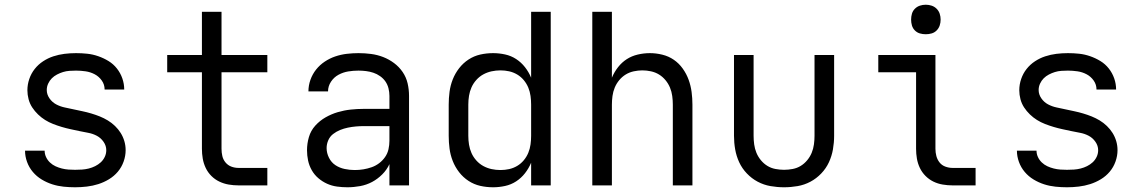

<svg xmlns="http://www.w3.org/2000/svg" viewBox="-20 -785 4840 813"><path d="M298 8Q274 8 249.5 5.5Q225 3 201.5 -4.5Q178 -12 156.5 -25Q135 -38 119 -57Q103 -76 94.5 -99.5Q86 -123 86 -147H169Q169 -133 175 -120Q181 -107 191.5 -97Q202 -87 215 -81Q228 -75 242 -71.5Q256 -68 270 -67Q284 -66 298 -66Q313 -66 327.5 -67Q342 -68 356 -71.5Q370 -75 383 -81.5Q396 -88 406.5 -97.5Q417 -107 423.5 -120.5Q430 -134 430 -149Q430 -168 418.5 -184.5Q407 -201 390 -210Q373 -219 354 -222.5Q335 -226 316 -230Q297 -234 278.5 -238Q260 -242 241.5 -247.5Q223 -253 205 -260Q187 -267 171 -277Q155 -287 141 -300.5Q127 -314 116.5 -330Q106 -346 101 -365Q96 -384 96 -403Q96 -427 104 -450.5Q112 -474 127 -493Q142 -512 162.5 -525.5Q183 -539 206 -546.5Q229 -554 253 -557Q277 -560 302 -560Q326 -560 349.5 -557.5Q373 -555 396 -547Q419 -539 439.5 -526.5Q460 -514 475 -495Q490 -476 498 -453Q506 -430 506 -406H423Q423 -427 411 -444Q399 -461 381 -470.5Q363 -480 342.5 -483Q322 -486 302 -486Q288 -486 274 -485Q260 -484 247 -480Q234 -476 221.5 -469.5Q209 -463 199.5 -453.5Q190 -444 184 -431Q178 -418 178 -404Q178 -385 189.5 -368.5Q201 -352 218 -343Q235 -334 254 -330Q273 -326 291.5 -322Q310 -318 329 -314Q348 -310 366.5 -304.5Q385 -299 402.5 -292Q420 -285 436.5 -275Q453 -265 467 -251.5Q481 -238 491 -222Q501 -206 506.5 -187.5Q512 -169 512 -149Q512 -125 503.5 -101Q495 -77 479 -58Q463 -39 441.5 -26Q420 -13 396.5 -5.5Q373 2 348 5Q323 8 298 8Z M990 0Q969 0 948.5 -3.5Q928 -7 909 -16Q890 -25 875 -40Q860 -55 851 -74Q842 -93 838.5 -113.5Q835 -134 835 -155V-479H688V-552H835V-735H918V-552H1112V-479H918V-155Q918 -139 921.5 -124Q925 -109 935 -97Q945 -85 959.5 -79.5Q974 -74 990 -74H1112V0Z M1451 8Q1429 8 1407 5Q1385 2 1365 -7Q1345 -16 1328 -30.5Q1311 -45 1300 -64.5Q1289 -84 1284.5 -105.5Q1280 -127 1280 -149Q1280 -177 1288 -204.5Q1296 -232 1315 -253Q1334 -274 1358.5 -288Q1383 -302 1410 -310Q1437 -318 1465 -321Q1493 -324 1521 -324H1629V-379Q1629 -395 1625 -411Q1621 -427 1612 -440Q1603 -453 1589.5 -462.5Q1576 -472 1561 -477Q1546 -482 1530 -484Q1514 -486 1498 -486Q1476 -486 1454.5 -482.5Q1433 -479 1413.5 -468.5Q1394 -458 1381.5 -439Q1369 -420 1369 -398H1286Q1286 -423 1294.5 -447Q1303 -471 1318.5 -490.5Q1334 -510 1355 -524Q1376 -538 1399.5 -546Q1423 -554 1448 -557Q1473 -560 1498 -560Q1525 -560 1551.5 -556.5Q1578 -553 1602.5 -543.5Q1627 -534 1648.5 -518Q1670 -502 1685 -480Q1700 -458 1706 -432Q1712 -406 1712 -379V0H1629V-90Q1618 -66 1598.5 -46.5Q1579 -27 1555.5 -14.5Q1532 -2 1505 3Q1478 8 1451 8ZM1482 -65Q1501 -65 1519 -68Q1537 -71 1554 -77Q1571 -83 1585.5 -94Q1600 -105 1610.5 -120Q1621 -135 1625 -153Q1629 -171 1629 -189V-251H1521Q1504 -251 1487 -249.5Q1470 -248 1453 -244.5Q1436 -241 1420 -234.5Q1404 -228 1390.5 -217.5Q1377 -207 1370 -191Q1363 -175 1363 -158Q1363 -137 1373 -117Q1383 -97 1400.5 -85.5Q1418 -74 1439.5 -69.5Q1461 -65 1482 -65Z M2068 8Q2040 8 2013.5 2Q1987 -4 1964 -19Q1941 -34 1924 -56Q1907 -78 1897 -103.5Q1887 -129 1883.5 -156Q1880 -183 1880 -210V-342Q1880 -369 1883.5 -396Q1887 -423 1897 -448.5Q1907 -474 1924 -496Q1941 -518 1964 -533Q1987 -548 2013.5 -554Q2040 -560 2068 -560Q2093 -560 2118.5 -554.5Q2144 -549 2165.5 -535Q2187 -521 2203 -500.5Q2219 -480 2229 -456V-735H2312V0H2229V-96Q2219 -72 2203 -51.5Q2187 -31 2165.5 -17Q2144 -3 2118.5 2.5Q2093 8 2068 8ZM2099 -65Q2118 -65 2136 -69Q2154 -73 2170 -82.5Q2186 -92 2198 -106.5Q2210 -121 2217 -138Q2224 -155 2226.5 -173.5Q2229 -192 2229 -210V-342Q2229 -360 2226.5 -378.5Q2224 -397 2217 -414Q2210 -431 2198 -445.5Q2186 -460 2170 -469.5Q2154 -479 2136 -483Q2118 -487 2099 -487Q2080 -487 2061.5 -483Q2043 -479 2026.5 -470Q2010 -461 1997 -446.5Q1984 -432 1976.5 -415Q1969 -398 1966 -379.5Q1963 -361 1963 -342V-210Q1963 -191 1966 -172.5Q1969 -154 1976.5 -137Q1984 -120 1997 -105.5Q2010 -91 2026.5 -82Q2043 -73 2061.5 -69Q2080 -65 2099 -65Z M2488 0V-735H2571V-456Q2581 -480 2597 -500.5Q2613 -521 2634 -534.5Q2655 -548 2680.5 -554Q2706 -560 2732 -560Q2758 -560 2784.5 -553.5Q2811 -547 2833 -532Q2855 -517 2871 -494.5Q2887 -472 2896 -447Q2905 -422 2908.5 -395.5Q2912 -369 2912 -342V0H2829V-342Q2829 -360 2826.5 -378.5Q2824 -397 2817 -414Q2810 -431 2798 -445.5Q2786 -460 2770.5 -469.5Q2755 -479 2736.5 -483Q2718 -487 2700 -487Q2682 -487 2663.5 -483Q2645 -479 2629.5 -469.5Q2614 -460 2602 -445.5Q2590 -431 2583 -414Q2576 -397 2573.5 -378.5Q2571 -360 2571 -342V0Z M3300 8Q3271 8 3242.5 3Q3214 -2 3188.5 -15.5Q3163 -29 3142.5 -50.5Q3122 -72 3110 -98Q3098 -124 3093 -152.5Q3088 -181 3088 -210V-552H3171V-210Q3171 -192 3173.5 -173.5Q3176 -155 3183 -138Q3190 -121 3202 -106.5Q3214 -92 3229.5 -82.5Q3245 -73 3263.5 -69.5Q3282 -66 3300 -66Q3318 -66 3336.5 -69.5Q3355 -73 3370.5 -82.5Q3386 -92 3398 -106.5Q3410 -121 3417 -138Q3424 -155 3426.5 -173.5Q3429 -192 3429 -210V-552H3512V-210Q3512 -181 3507 -152.5Q3502 -124 3490 -98Q3478 -72 3457.5 -50.5Q3437 -29 3411.5 -15.5Q3386 -2 3357.5 3Q3329 8 3300 8Z M4013 0Q3993 0 3972 -3.5Q3951 -7 3932.5 -16Q3914 -25 3899 -40Q3884 -55 3875 -74Q3866 -93 3862.5 -113.5Q3859 -134 3859 -155V-479H3699V-552H3941V-155Q3941 -139 3945 -124Q3949 -109 3958.5 -97Q3968 -85 3983 -79.5Q3998 -74 4013 -74H4111V0ZM3900 -640Q3887 -640 3875 -643.5Q3863 -647 3854 -656Q3845 -665 3841.5 -677Q3838 -689 3838 -702Q3838 -715 3841.5 -727Q3845 -739 3854 -748Q3863 -757 3875 -761Q3887 -765 3900 -765Q3913 -765 3925 -761Q3937 -757 3946 -748Q3955 -739 3959 -727Q3963 -715 3963 -702Q3963 -689 3959 -677Q3955 -665 3946 -656Q3937 -647 3925 -643.5Q3913 -640 3900 -640Z M4498 8Q4474 8 4449.5 5.5Q4425 3 4401.5 -4.5Q4378 -12 4356.5 -25Q4335 -38 4319 -57Q4303 -76 4294.5 -99.5Q4286 -123 4286 -147H4369Q4369 -133 4375 -120Q4381 -107 4391.5 -97Q4402 -87 4415 -81Q4428 -75 4442 -71.5Q4456 -68 4470 -67Q4484 -66 4498 -66Q4513 -66 4527.5 -67Q4542 -68 4556 -71.5Q4570 -75 4583 -81.5Q4596 -88 4606.5 -97.5Q4617 -107 4623.5 -120.5Q4630 -134 4630 -149Q4630 -168 4618.5 -184.5Q4607 -201 4590 -210Q4573 -219 4554 -222.5Q4535 -226 4516 -230Q4497 -234 4478.5 -238Q4460 -242 4441.5 -247.5Q4423 -253 4405 -260Q4387 -267 4371 -277Q4355 -287 4341 -300.5Q4327 -314 4316.5 -330Q4306 -346 4301 -365Q4296 -384 4296 -403Q4296 -427 4304 -450.5Q4312 -474 4327 -493Q4342 -512 4362.5 -525.5Q4383 -539 4406 -546.5Q4429 -554 4453 -557Q4477 -560 4502 -560Q4526 -560 4549.5 -557.5Q4573 -555 4596 -547Q4619 -539 4639.5 -526.5Q4660 -514 4675 -495Q4690 -476 4698 -453Q4706 -430 4706 -406H4623Q4623 -427 4611 -444Q4599 -461 4581 -470.5Q4563 -480 4542.5 -483Q4522 -486 4502 -486Q4488 -486 4474 -485Q4460 -484 4447 -480Q4434 -476 4421.5 -469.5Q4409 -463 4399.5 -453.5Q4390 -444 4384 -431Q4378 -418 4378 -404Q4378 -385 4389.5 -368.5Q4401 -352 4418 -343Q4435 -334 4454 -330Q4473 -326 4491.5 -322Q4510 -318 4529 -314Q4548 -310 4566.5 -304.5Q4585 -299 4602.5 -292Q4620 -285 4636.5 -275Q4653 -265 4667 -251.5Q4681 -238 4691 -222Q4701 -206 4706.5 -187.5Q4712 -169 4712 -149Q4712 -125 4703.5 -101Q4695 -77 4679 -58Q4663 -39 4641.5 -26Q4620 -13 4596.5 -5.5Q4573 2 4548 5Q4523 8 4498 8Z"/></svg>

Font: Monocode
Style: Regular
Weight: 400
Designer: Belleve Invis
Foundry: Belleve Invis
Version: Version 16.1.0; ttfautohint (v1.8.4)